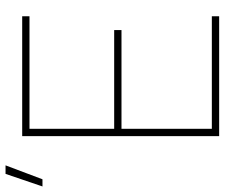

<svg xmlns="http://www.w3.org/2000/svg" viewBox="-163 -732 811 693"><g transform="rotate(-90 242.5 -385.5)"><path d="M480.5 -352.5H124V-26.4H530.3V0H97.7V-710.9H530.3V-684.6H124V-378.9H480.5ZM-38.6 -771H-7.8L-58.1 -637.7H-84Z"/></g></svg>

Font: Roboto Thin
Style: Regular
Weight: 250
Designer: Google
Version: Version 2.134; 2016